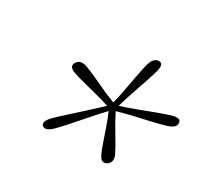

<svg xmlns="http://www.w3.org/2000/svg" viewBox="-102 -919 840 778"><g transform="rotate(30 318.5 -530.0)"><path d="M214 -318.5Q182.5 -287 166 -301.5Q150.5 -316 182 -347.5Q200 -365.5 228.8 -391.2Q257.5 -417 289.5 -446Q321.5 -475 350 -502.5Q319.5 -512.5 285.2 -521.2Q251 -530 220.5 -537.8Q190 -545.5 170.5 -552.5Q136 -564.5 150.5 -588Q164 -610.5 198 -599Q227.5 -588.5 274 -566Q320.5 -543.5 365 -526.5Q373.5 -561 380.5 -598.5Q387.5 -636 393.8 -669.5Q400 -703 406 -725.5Q416.5 -764.5 441.5 -764.5Q465.5 -764.5 455 -725.5Q449 -703 437.5 -669.2Q426 -635.5 413.2 -598Q400.5 -560.5 390.5 -525.5Q426 -537 464.8 -551.5Q503.5 -566 538 -579Q572.5 -592 596 -599Q636.5 -610.5 637 -587Q639.5 -564.5 598.5 -552.5Q575 -545.5 540 -537.5Q505 -529.5 466 -520.5Q427 -511.5 391 -501Q411.5 -460 437.8 -417.2Q464 -374.5 477 -347.5Q490.5 -316 467 -301Q443.5 -287 429 -318.5Q420.5 -336.5 410.8 -365.2Q401 -394 389.8 -426.2Q378.5 -458.5 366 -487Q339 -458.5 310.8 -426.2Q282.5 -394 257.2 -365.2Q232 -336.5 214 -318.5Z"/></g></svg>

Font: Fraunces 9pt SuperSoft Thin
Style: Italic
Weight: 100
Italic angle: -16°
Version: Version 1.000;[0bf87f6ff]